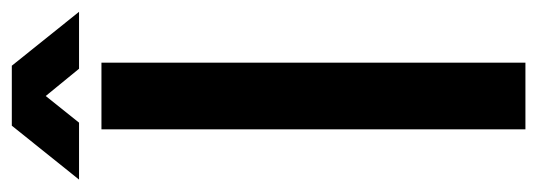

<svg xmlns="http://www.w3.org/2000/svg" viewBox="-348 -582 888 317"><g transform="rotate(-90 95.5 -424.0)"><path d="M40 -700H150V0H40ZM-43 -737 46 -848H145L234 -737H140L95 -792L51 -737Z"/></g></svg>

Font: Adderley Bold
Style: Regular
Weight: 700
Designer: gorohovskiy
Version: Version 1.003 November 13, 2017